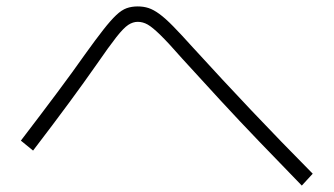

<svg xmlns="http://www.w3.org/2000/svg" viewBox="-20 -643 1040 598"><path d="M920 -65Q851 -136 788.5 -201Q726 -266 667 -330Q608 -394 547 -461Q505 -509 480 -533.5Q455 -558 440 -566.5Q425 -575 409 -575Q394 -575 379.5 -565.5Q365 -556 342.5 -527.5Q320 -499 280 -441Q243 -388 195.5 -323.5Q148 -259 83 -174L45 -205Q110 -290 158.5 -355Q207 -420 245 -474Q278 -520 301.5 -550Q325 -580 342 -596Q359 -612 374.5 -617.5Q390 -623 409 -623Q427 -623 442.5 -618Q458 -613 476.5 -599.5Q495 -586 519.5 -561Q544 -536 580 -496Q674 -393 764 -298Q854 -203 954 -102Z"/></svg>

Font: M PLUS 2 Thin Light
Style: Regular
Weight: 300
Version: Version 1.001